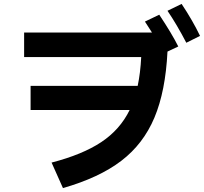

<svg xmlns="http://www.w3.org/2000/svg" viewBox="-20 -900 1040 979"><path d="M906 -880Q962 -796 1000 -717L930 -682Q881 -776 834 -845ZM792 -825Q856 -729 889 -663L834 -637Q824 -435 767.5 -300.5Q711 -166 598.5 -80Q486 6 301 59L243 -71Q401 -112 496.5 -175.5Q592 -239 641 -339H136V-462H682Q696 -528 700 -609H103V-734H755L719 -790Z"/></svg>

Font: IBM Plex Sans JP
Style: Bold
Weight: 700
Designer: Mike Abbink; Paul van der Laan; Pieter van Rosmalen; Wujin Sim; Yejin Wi; Jinhee Kim; Boomi Park; Yona Kim; Kichan Ma
Foundry: Sandoll Inc.
Version: Version 1.001